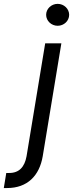

<svg xmlns="http://www.w3.org/2000/svg" viewBox="-112 -770 379 995"><path d="M122.2 -545.5 25.6 39.8C15.6 95.2 -12.8 126.4 -63.9 126.4H-79.5L-92.3 204.5H-75.3C29.8 204.5 92.3 140.6 109.4 39.8L206 -545.5ZM127.1 -693.2C127.1 -661.9 154.1 -636.4 186.8 -636.4C219.5 -636.4 246.4 -661.9 246.4 -693.2C246.4 -724.4 219.5 -750 186.8 -750C154.1 -750 127.1 -724.4 127.1 -693.2Z"/></svg>

Font: Magic Ui Pro
Style: Italic
Weight: 400
Italic angle: -9.39999°
Designer: Stefan Endress, Andreas Faust
Version: Version 1.000;FEAKit 1.0